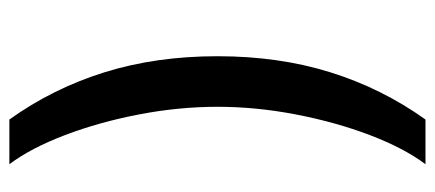

<svg xmlns="http://www.w3.org/2000/svg" viewBox="-284 -511 946 418"><g transform="rotate(-90 189.0 -302.0)"><path d="M275.6 -301.5Q275.6 -168 240.6 -55.8Q205.6 56.5 137.8 151.3H40.5Q75.6 104.4 103.9 30.2Q132.1 -44 148.8 -130.7Q165.5 -217.3 165.5 -301.5Q165.5 -386 148.8 -472.7Q132.1 -559.3 103.9 -633.5Q75.6 -707.7 40.5 -754.6H137.8Q205.6 -659.8 240.6 -547.6Q275.6 -435.4 275.6 -301.5Z"/></g></svg>

Font: Inter Zeller Medium
Style: Regular
Weight: 500
Designer: Rasmus Andersson; Joe Bland
Foundry: zeller
Version: Version 3.015;git-dec3a8cb1